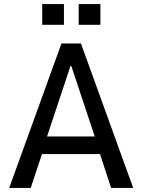

<svg xmlns="http://www.w3.org/2000/svg" viewBox="-20 -917 695 937"><path d="M25 0 280 -705H375L630 0H522L457 -199L499 -165H155L196 -199L130 0ZM324 -595 203 -231 187 -251H466L449 -231L328 -595ZM364 -796V-897H470V-796ZM186 -796V-897H292V-796Z"/></svg>

Font: Nunito Sans 7pt Condensed SemiBold
Style: Regular
Weight: 600
Width: 3
Designer: Vernon Adams
Foundry: Vernon Adams
Version: Version 3.101;gftools[0.9.27]